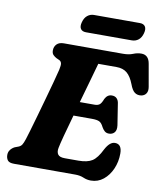

<svg xmlns="http://www.w3.org/2000/svg" viewBox="-96 -960 901 1056"><g transform="rotate(10 354.5 -432.0)"><path d="M393.5 0H51.5Q24.5 0 15.5 -12Q6.5 -24 6.5 -42Q6.5 -58.5 16 -70.8Q25.5 -83 39.5 -90L59.5 -97.5Q72 -102.5 78.5 -112.5Q85 -122.5 92.5 -145.5Q96.5 -157 107.2 -193.8Q118 -230.5 132.2 -280.5Q146.5 -330.5 161.2 -383.5Q176 -436.5 188.2 -481.5Q200.5 -526.5 206.5 -552Q212.5 -578.5 209.8 -589.5Q207 -600.5 197.5 -605L180 -613Q170.5 -618 162 -626.5Q153.5 -635 153.5 -651Q153.5 -672.5 167 -686.2Q180.5 -700 206.5 -700H536.5Q569 -700 591.5 -709.2Q614 -718.5 636.5 -718.5Q677.5 -718.5 685.5 -670L707.5 -545Q711.5 -522 702.2 -508.2Q693 -494.5 675 -491.5Q654 -488.5 638.8 -499.5Q623.5 -510.5 611.5 -543.5Q595.5 -585 573 -603.5Q550.5 -622 514.5 -622H412.5Q404 -590 386.2 -528.2Q368.5 -466.5 349 -397H432.5Q448.5 -397 458.8 -404.5Q469 -412 478.5 -437.5Q492 -463.5 516.5 -463.5Q534.5 -463.5 544.5 -453Q554.5 -442.5 556.5 -425L575 -307Q578.5 -280 567 -267Q555.5 -254 536.5 -254Q521.5 -254 512 -262.5Q502.5 -271 496 -283Q485 -306 471 -312Q457 -318 431 -318H327.5Q309 -253 295 -200.5Q281 -148 277.5 -128.5Q273 -105.5 282.5 -92Q292 -78.5 321.5 -78.5H397Q447 -78.5 474 -95.8Q501 -113 526 -164.5Q550 -209.5 579 -209.5Q617.5 -209.5 617.5 -156.5Q617.5 -110.5 600.2 -71Q583 -31.5 552.8 -7Q522.5 17.5 483 17.5Q461 17.5 441 8.8Q421 0 393.5 0ZM283.5 -831Q290 -856.5 306 -869.5Q322 -882.5 343 -882.5H599Q620 -882.5 628.8 -869.2Q637.5 -856 631 -831.5Q624.5 -806.5 608.8 -793.8Q593 -781 571.5 -781H316Q294.5 -781 285.8 -794Q277 -807 283.5 -831Z"/></g></svg>

Font: Fraunces 9pt SuperSoft
Style: Bold Italic
Weight: 700
Italic angle: -16°
Version: Version 1.000;[b76b70a41]